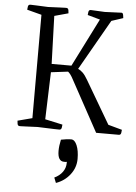

<svg xmlns="http://www.w3.org/2000/svg" viewBox="-64 -748 781 1103"><g transform="rotate(5 326.0 -196.5)"><path d="M414 -700 495 -696 590 -700Q599 -701 601.5 -688Q604 -675 604 -670L537 -648L371 -357Q385 -351 398.5 -338Q412 -325 427 -299L572 -52L652 -30Q652 -25 650 -12.5Q648 0 637 0H506L345 -295Q330 -324 315 -336L217 -324L208 -52L309 -30Q309 -25 307 -12.5Q305 0 294 0Q294 0 266 -0.5Q238 -1 168 -4Q121 -2 99 -1Q77 0 71 0Q65 0 65 0Q54 0 52 -12.5Q50 -25 50 -30L134 -52V-648L50 -670Q50 -675 52 -687.5Q54 -700 65 -700Q65 -700 71 -700Q77 -700 99 -699Q121 -698 168 -696Q215 -698 237 -699Q259 -700 266 -700Q273 -700 273 -700Q284 -700 286 -687.5Q288 -675 288 -670L208 -648L217 -372H331L471 -650L399 -670Q399 -675 401 -687.5Q403 -700 414 -700ZM301 307 289 277Q319 263 336 239.5Q353 216 353 186V181Q348 182 345 182Q342 182 337 182Q300 182 300 122Q300 108 302 91.5Q304 75 308 57Q322 54 338 52Q354 50 367 50Q387 50 400 80.5Q413 111 413 159Q413 209 381.5 249.5Q350 290 301 307Z"/></g></svg>

Font: Mate SC
Style: Regular
Weight: 400
Designer: Eduardo Rodriguez Tunni
Foundry: Eduardo Rodriguez Tunni
Version: Version 1.003; ttfautohint (v1.8.4.7-5d5b);gftools[0.9.24]